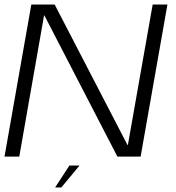

<svg xmlns="http://www.w3.org/2000/svg" viewBox="-23 -695 783 852"><path d="M-3 0H62.5L172.5 -626.5H174L498 0H601L720 -675H654.5L544.5 -52H542.5L219.5 -675H116ZM221.5 137H249L330 39.5H285Z"/></svg>

Font: Anybody SemiExpanded Light
Style: Italic
Weight: 300
Width: 6
Italic angle: -10°
Version: Version 1.113;gftools[0.9.25]